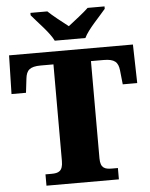

<svg xmlns="http://www.w3.org/2000/svg" viewBox="-61 -981 804 1030"><g transform="rotate(-5 341.0 -465.5)"><path d="M259 -771H424C445 -816 510 -880 541 -918V-931H450C429 -910 371 -865 341 -842C311 -865 254 -910 233 -931H142V-918C173 -880 238 -816 259 -771ZM147 0H537V-61H505C468 -61 443 -68 443 -121V-645H511C571 -645 589 -626 594 -582L602 -506H680L675 -714H8L3 -506H81L90 -582C95 -626 113 -645 173 -645H241V-125C241 -69 217 -61 179 -61H147Z"/></g></svg>

Font: Noto Serif Georgian Black
Style: Regular
Weight: 900
Designer: Monotype Design Team, Akaki Razmadze
Foundry: Google LLC
Version: Version 2.003